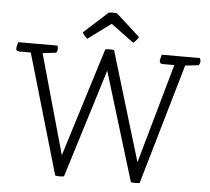

<svg xmlns="http://www.w3.org/2000/svg" viewBox="-56 -894 1046 958"><g transform="rotate(5 466.5 -414.5)"><path d="M634 2 468 -542 299 2Q289 4 277 4Q265 4 255 2L80 -599H22Q6 -599 6 -613Q6 -620 11 -637L13 -645H209Q213 -639 213 -629Q213 -618 206 -609L139 -601L279 -102L449 -647Q459 -649 471 -649Q483 -649 493 -647L658 -100L799 -599H741Q725 -599 725 -613Q725 -620 730 -637L732 -645H923Q927 -639 927 -629Q927 -618 920 -609L853 -601L678 2Q668 4 656 4Q644 4 634 2ZM585 -692 470 -777 355 -692Q337 -707 330 -722L450 -831Q455 -832 460.5 -832.5Q466 -833 471 -833Q476 -833 481.5 -832.5Q487 -832 492 -831L611 -723Q604 -708 585 -692Z"/></g></svg>

Font: Scope One
Style: Regular
Weight: 400
Designer: Dalton Maag Ltd
Foundry: Dalton Maag Ltd
Version: Version 1.001; ttfautohint (v1.4.1) -l 11 -r 50 -G 50 -x 14 